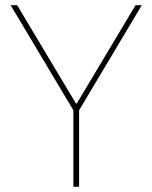

<svg xmlns="http://www.w3.org/2000/svg" viewBox="-20 -718 586 738"><path d="M262 0V-294L21 -698H46L272 -320H275L501 -698H525L284 -294V0Z"/></svg>

Font: IBM Plex Sans Devanagari Thin
Style: Regular
Weight: 100
Designer: Mike Abbink, Paul van der Laan, Pieter van Rosmalen, Erin McLaughlin
Foundry: Bold Monday
Version: Version 1.1